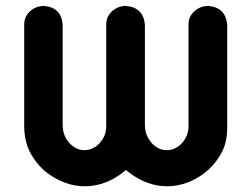

<svg xmlns="http://www.w3.org/2000/svg" viewBox="-20 -614 860 654"><path d="M268.6 20.5Q235.4 20.5 202.6 8.8Q169.9 -2.9 139.6 -25.9Q109.4 -48.8 86.9 -86.9Q64.5 -125 62.5 -177.7V-530.3Q62.5 -557.6 82.5 -575.7Q102.5 -593.8 129.9 -593.8Q188.5 -588.9 193.4 -530.3V-185.5Q194.3 -162.1 203.1 -146Q211.9 -129.9 222.7 -120.6Q233.4 -111.3 244.6 -106.9Q255.9 -102.5 267.6 -102.5Q279.3 -102.5 291 -106.9Q302.7 -111.3 313.5 -120.6Q324.2 -129.9 333 -146Q341.8 -162.1 341.8 -185.5V-530.3Q341.8 -557.6 361.8 -575.7Q381.8 -593.8 409.2 -593.8Q467.8 -588.9 473.6 -530.3V-185.5Q474.6 -162.1 483.4 -146.5Q492.2 -129.9 502.9 -120.6Q513.7 -111.3 524.9 -106.9Q536.1 -102.5 547.9 -102.5Q559.6 -102.5 571.3 -106.9Q583 -111.3 593.8 -120.6Q604.5 -129.9 613.3 -146Q622.1 -162.1 622.1 -185.5V-530.3Q622.1 -557.6 642.1 -575.7Q662.1 -593.8 689.5 -593.8Q748 -588.9 753.9 -530.3V-177.7Q753.9 -125 731 -86.9Q708 -48.8 678.2 -25.9Q648.4 -2.9 615.7 8.8Q583 20.5 548.8 20.5Q515.6 20.5 482.9 8.8Q450.2 -2.9 419.9 -26.4Q414.1 -30.3 409.2 -35.2Q403.3 -30.3 398.4 -26.4Q368.2 -2.9 335.4 8.8Q302.7 20.5 268.6 20.5Z"/></svg>

Font: Nico Moji
Style: Regular
Weight: 400
Version: Version 1.02